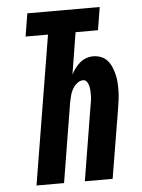

<svg xmlns="http://www.w3.org/2000/svg" viewBox="-53 -777 605 819"><g transform="rotate(-5 250.0 -367.5)"><path d="M70 0 175 -637H79L95 -735H405L389 -637H293L264 -458Q271 -472 280.5 -484.5Q290 -497 301.5 -507Q313 -517 328 -522.5Q343 -528 358 -528Q376 -528 392.5 -521.5Q409 -515 420 -502Q431 -489 437.5 -473Q444 -457 448 -440Q452 -423 453 -405Q454 -387 453.5 -368.5Q453 -350 450.5 -332Q448 -314 445 -295L396 0H277L328 -311Q330 -323 332 -334Q334 -345 334.5 -356.5Q335 -368 334.5 -379Q334 -390 332 -400.5Q330 -411 324 -420.5Q318 -430 307 -430Q293 -430 281 -420Q269 -410 261.5 -397Q254 -384 250.5 -370Q247 -356 244 -342L188 0Z"/></g></svg>

Font: Iosevka Term Curly Hv Obl
Style: Regular
Weight: 900
Italic angle: -9°
Designer: Belleve Invis
Foundry: Belleve Invis
Version: Version 32.3.0